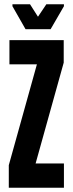

<svg xmlns="http://www.w3.org/2000/svg" viewBox="-20 -875 339 895"><path d="M21 0V-105L152 -575H24V-688H277V-583L146 -113H278V0ZM99 -739 38 -846V-855H120L157 -797L196 -855H278V-846L216 -739Z"/></svg>

Font: Saira Ultra Condensed ExtraBold
Style: Regular
Weight: 800
Width: 1
Designer: Hector Gatti with collaboration of the Omnibus-Type team
Foundry: Omnibus-Type
Version: Version 1.001; ttfautohint (v1.8)